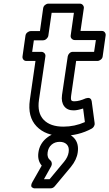

<svg xmlns="http://www.w3.org/2000/svg" viewBox="-20 -709 597 1049"><path d="M103 -400.9 119.1 -514.2Q120.6 -524.9 129.6 -532Q138.7 -539.1 147.9 -539.1H198.2L215.8 -664.1Q217.3 -674.8 226.1 -681.9Q234.9 -689 244.1 -689H416Q426.8 -689 433.1 -680.9Q439.5 -672.9 438 -664.1L419.9 -540H536.1Q546.9 -540 552.7 -532.2Q558.6 -524.4 557.1 -515.1L541 -400.9Q539.6 -390.1 530.5 -383.1Q521.5 -376 512.2 -376H396L369.1 -189.9Q365.7 -166.5 370.1 -160.6Q374.5 -154.8 389.2 -155.8Q412.1 -155.8 449.2 -171.9Q454.6 -173.3 461.2 -174.1Q467.8 -174.8 473.6 -170.2Q479.5 -165.5 481 -155.8L497.1 -36.1Q498.5 -27.8 493.7 -19.3Q488.8 -10.7 481.9 -6.8Q409.2 33.2 318.8 33.2Q229.5 33.2 179.7 -18.8Q129.9 -70.8 143.1 -163.1L173.8 -376H124Q113.3 -376 107.4 -383.8Q101.6 -391.6 103 -400.9ZM155.8 -425.8H206.1Q215.3 -425.8 222.4 -418.7Q229.5 -411.6 228 -400.9L192.9 -163.1Q182.6 -91.8 218.8 -54.4Q254.9 -17.1 326.2 -17.1Q388.2 -17.1 443.8 -42L434.1 -116.2Q402.3 -106 382.8 -106Q348.1 -105.5 330.8 -128.4Q313.5 -151.4 318.8 -189.9L350.1 -400.9Q351.6 -410.2 359.4 -418Q367.2 -425.8 377.9 -425.8H494.1L503.9 -490.2H388.2Q378.9 -490.2 371.8 -497.3Q364.7 -504.4 366.2 -515.1L383.8 -639.2H262.2L244.1 -514.2Q242.7 -504.9 234.1 -496.8Q225.6 -488.8 214.8 -488.8H165ZM157.2 285.2 208 195.8Q183.6 167 189.9 124Q196.3 77.6 232.2 46.9Q268.1 16.1 314 16.1Q357.9 16.1 384.8 45.2Q411.6 74.2 404.8 123Q399.4 163.6 367.2 203.1L278.8 309.1Q269.5 319.8 256.8 319.8H174.8Q174.8 319.3 170.9 320.1Q167 320.8 162.4 318.8Q157.7 316.9 154.1 314.2Q150.4 311.5 150.6 303.7Q150.9 295.9 157.2 285.2ZM220.2 270H251L330.1 174.8Q351.1 149.4 355 123Q359.4 95.7 345.5 80.8Q331.5 65.9 306.2 65.9Q279.8 65.9 261.7 81.5Q243.7 97.2 240.2 124Q235.8 152.3 255.9 168Q261.7 173.3 262.9 182.1Q264.2 190.9 259.8 199.2Z"/></svg>

Font: Trueno Bold Outline
Style: Italic
Weight: 700
Width: 6
Designer: Julieta Ulanovsky
Foundry: Julieta Ulanovsky
Version: Version 3.001b | FøM Fix